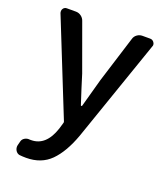

<svg xmlns="http://www.w3.org/2000/svg" viewBox="-143 -643 829 970"><g transform="rotate(20 272.0 -158.0)"><path d="M496.1 -547.9Q508.8 -547.9 516.6 -537.1Q521.5 -530.3 521.5 -523.4Q521.5 -518.6 519.5 -514.6L329.1 35.2Q293.9 131.8 243.7 182.1Q193.4 232.4 112.3 232.4Q92.8 232.4 76.2 230.5Q62.5 227.5 55.2 214.8Q47.9 202.1 50.8 187.5L56.6 165Q59.6 152.3 71.8 145Q84 137.7 98.6 139.6Q101.6 139.6 105.5 139.6Q185.5 139.6 219.7 36.1L229.5 2.9Q231.4 -1 229.5 -5.9L25.4 -515.6Q24.4 -519.5 24.4 -524.4Q24.4 -531.2 28.3 -537.1Q35.2 -547.9 47.9 -547.9H96.7Q112.3 -547.9 125 -538.6Q137.7 -529.3 142.6 -514.6L233.4 -264.6Q239.3 -245.1 255.9 -192.4Q272.5 -139.6 282.2 -111.3Q283.2 -109.4 285.6 -109.4Q288.1 -109.4 289.1 -112.3L331.1 -264.6L409.2 -514.6Q413.1 -529.3 425.8 -538.6Q438.5 -547.9 454.1 -547.9Z"/></g></svg>

Font: Gen Jyuu GothicL Medium
Style: Regular
Weight: 500
Designer: [Source Han Sans]
Ryoko NISHIZUKA  (kana & ideographs); Paul D. Hunt (Latin, Greek & Cyrillic); Wenlong ZHANG  (bopomofo
Version: Version 1.002.20150607